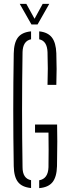

<svg xmlns="http://www.w3.org/2000/svg" viewBox="-20 -967 354 992"><path d="M140.5 4.5Q93.5 0 72.8 -26.8Q52 -53.5 51 -108.5Q48.5 -259 48.5 -399.5Q48.5 -540 51 -690.5Q52 -746.5 72.8 -773.5Q93.5 -800.5 140.5 -805V-764Q98 -755.5 96.5 -697.5Q94 -542.5 94 -400.2Q94 -258 96.5 -103Q96.5 -44.5 140.5 -36ZM225.5 -528.5Q228.5 -613 225.5 -697.5Q223.5 -755.5 182.5 -764V-805Q227 -800.5 248 -773.5Q269 -746.5 271 -692Q274 -610 271 -528.5ZM182.5 5V-35.5Q228.5 -43.5 230.5 -103Q232 -192.5 230.5 -282H161V-323.5H275Q276 -287 276 -235.8Q276 -184.5 274.5 -108.5Q273 -53 251.5 -26Q230 1 182.5 5ZM142.5 -840.5 82 -947H116L158.5 -870L200.5 -947H234.5L174 -840.5Z"/></svg>

Font: Big Shoulders Stencil Display Light
Style: Regular
Weight: 300
Designer: Patric King
Foundry: XO Type Co
Version: Version 1.000